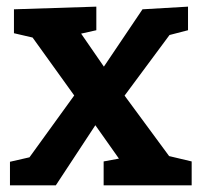

<svg xmlns="http://www.w3.org/2000/svg" viewBox="-20 -558 609 578"><path d="M10 0V-71L93 -90L59 -71L216 -288L248 -291L409 -530L546 -538V-467L461 -445L501 -467L349 -262L319 -260L148 0ZM292 0V-72L357 -84L349 -65L224 -242L63 -466L91 -442L22 -458V-530L270 -538V-467L203 -452L213 -473L322 -315L501 -72L477 -91L557 -72V0Z"/></svg>

Font: Bitter Thin
Style: Bold
Weight: 700
Version: Version 3.021